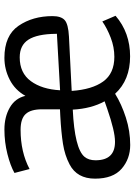

<svg xmlns="http://www.w3.org/2000/svg" viewBox="108 -696 602 857"><g transform="rotate(-90 408.5 -268.0)"><path d="M433.6 -300.3 685.5 -314.5V-319.3Q684.6 -402.8 659.4 -441.7Q634.3 -480.5 580.6 -480.5Q510.7 -480.5 474.4 -430.9Q438 -381.3 433.6 -300.3ZM203.1 -55.2Q203.6 -55.2 204.6 -55.2Q250.5 -55.2 350.6 -89.8Q377.9 -99.6 384.3 -101.6Q351.6 -161.1 347.2 -243.7Q173.8 -235.4 136.7 -191.4Q121.1 -172.9 121.1 -142.1Q121.1 -55.2 203.1 -55.2ZM102.5 -257.8Q143.1 -279.3 194.6 -287.4Q246.1 -295.4 317.9 -299.3L348.6 -300.8V-381.3Q348.6 -431.2 327.6 -453.9Q306.6 -476.6 257.3 -476.6Q157.7 -476.6 82 -436.5L64.5 -503.9Q96.2 -522 149.2 -535.4Q202.1 -548.8 258.3 -548.8Q314.5 -548.8 356.2 -524.9Q397.9 -501 408.7 -455.1Q434.6 -501.5 480.7 -525.1Q526.9 -548.8 578.6 -548.8Q678.2 -548.8 721.4 -485.6Q764.6 -422.4 764.6 -334Q764.6 -295.9 746.8 -279.8Q729 -263.7 673.3 -260.7L430.7 -248.5Q437 -157.2 472.9 -107.7Q508.8 -58.1 583 -58.1Q626 -58.1 668 -74.2Q710 -90.3 740.7 -111.8L766.1 -52.7Q690.9 12.2 585 12.2Q479 12.2 418 -54.7Q371.6 -25.9 311.5 -6.6Q251.5 12.7 189.5 12.7Q127.4 12.7 83.3 -25.6Q39.1 -64 39.1 -144.3Q39.1 -224.6 102.5 -257.8Z"/></g></svg>

Font: Oxygen
Style: Normal
Weight: 400
Designer: Vernon Adams
Foundry: Vernon Adams
Version: Version Release 0.2.2 webfont; ttfautohint (v0.8.52-bc40) -l